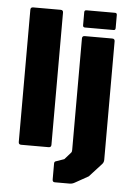

<svg xmlns="http://www.w3.org/2000/svg" viewBox="-57 -718 645 928"><g transform="rotate(5 265.0 -254.0)"><path d="M66.5 0Q54 0 54 -12.5V-654Q54 -666.5 66.5 -666.5H200Q212.5 -666.5 212.5 -654V-12.5Q212.5 0 200 0ZM244.5 166.5Q233 166.5 233 154V76Q233 67 240.5 65L280.5 51L308 20Q312.5 15.5 313.5 12Q314.5 8.5 314.5 3.5V-537.5Q314.5 -550 327 -550H460.5Q473 -550 473 -537.5V37.5Q473 50 464.5 59L405.5 123.5L342 159Q329.5 166.5 317 166.5ZM324.5 -591.5Q314.5 -591.5 314.5 -601.5V-665Q314.5 -675 324.5 -675H463.5Q472.5 -675 472.5 -665V-601.5Q472.5 -591.5 463.5 -591.5Z"/></g></svg>

Font: Jaro
Style: Regular
Weight: 400
Designer: Agyei Archer, Celine Hurka, Mirko Velimirović
Version: Version 1.000